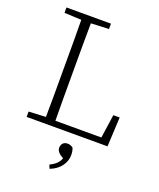

<svg xmlns="http://www.w3.org/2000/svg" viewBox="-163 -774 922 1111"><g transform="rotate(20 297.5 -218.5)"><path d="M51 -641V-674H325V-641L215 -636Q214 -569 214 -498.5Q214 -428 214 -350V-294Q214 -235 214 -169.5Q214 -104 215 -36H498L519 -181H558L549 0H51V-33L156 -38Q157 -106 157 -173.5Q157 -241 157 -308V-366Q157 -434 157 -501.5Q157 -569 156 -636ZM369 120Q369 157 345.5 188.5Q322 220 278 237L269 214Q294 202 309 187.5Q324 173 331 153Q289 131 289 103Q289 86 299 75Q309 64 328 64Q347 64 362 77Q365 86 367 95Q369 104 369 120Z"/></g></svg>

Font: Source Serif 4 SmText Light
Style: Regular
Weight: 300
Designer: Frank Grießhammer
Foundry: Adobe
Version: Version 4.005;hotconv 1.1.0;makeotfexe 2.6.0